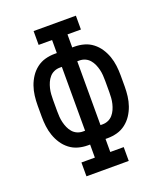

<svg xmlns="http://www.w3.org/2000/svg" viewBox="-136 -824 772 913"><g transform="rotate(-20 250.0 -367.5)"><path d="M143 0V-70H211V-136H200Q175 -136 151.5 -142.5Q128 -149 108.5 -164Q89 -179 75.5 -199.5Q62 -220 54 -243Q46 -266 43 -290.5Q40 -315 40 -339V-396Q40 -420 43 -444.5Q46 -469 54 -492Q62 -515 75.5 -535.5Q89 -556 108.5 -571Q128 -586 151.5 -592.5Q175 -599 200 -599H211V-665H143V-735H357V-665H289V-599H300Q325 -599 348.5 -592.5Q372 -586 391.5 -571Q411 -556 424.5 -535.5Q438 -515 446 -492Q454 -469 457 -444.5Q460 -420 460 -396V-339Q460 -315 457 -290.5Q454 -266 446 -243Q438 -220 424.5 -199.5Q411 -179 391.5 -164Q372 -149 348.5 -142.5Q325 -136 300 -136H289V-70H357V0ZM200 -206H211V-529H200Q185 -529 171.5 -523Q158 -517 148.5 -506Q139 -495 133 -481.5Q127 -468 123.5 -453.5Q120 -439 119 -424.5Q118 -410 118 -396V-339Q118 -325 119 -310.5Q120 -296 123.5 -281.5Q127 -267 133 -253.5Q139 -240 148.5 -229Q158 -218 171.5 -212Q185 -206 200 -206ZM289 -206H300Q315 -206 328.5 -212Q342 -218 351.5 -229Q361 -240 367 -253.5Q373 -267 376.5 -281.5Q380 -296 381 -310.5Q382 -325 382 -339V-396Q382 -410 381 -424.5Q380 -439 376.5 -453.5Q373 -468 367 -481.5Q361 -495 351.5 -506Q342 -517 328.5 -523Q315 -529 300 -529H289Z"/></g></svg>

Font: Iosevka Curly Slab
Style: Regular
Weight: 400
Monospace: yes
Designer: Belleve Invis
Foundry: Belleve Invis
Version: Version 22.1.2; ttfautohint (v1.8.4)